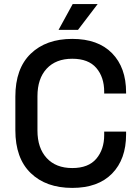

<svg xmlns="http://www.w3.org/2000/svg" viewBox="-20 -904 683 938"><path d="M333 14Q205 14 130 -58.5Q55 -131 55 -268V-432Q55 -569 130 -641.5Q205 -714 333 -714Q459 -714 527.5 -644Q596 -574 596 -453V-447H489V-456Q489 -527 450.5 -572Q412 -617 333 -617Q253 -617 208 -568.5Q163 -520 163 -434V-266Q163 -181 208 -132Q253 -83 333 -83Q412 -83 450.5 -128.5Q489 -174 489 -244V-261H596V-247Q596 -126 527.5 -56Q459 14 333 14ZM266 -758 335 -884H457L361 -758Z"/></svg>

Font: Space Grotesk Medium
Style: Regular
Weight: 500
Designer: Florian Karsten
Foundry: Florian Karsten
Version: Version 2.000